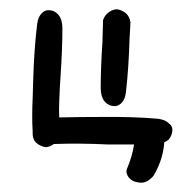

<svg xmlns="http://www.w3.org/2000/svg" viewBox="-20 -313 405 416"><path d="M243.2 -89.8Q251 -97.7 252.9 -113.3Q258.8 -165 260.7 -229.5L262.7 -264.6Q260.7 -277.3 252.9 -284.2Q243.2 -292 232.4 -293Q221.7 -292 212.9 -284.2Q206.1 -278.3 203.1 -268.6V-262.7L202.1 -227.5V-224.6Q198.2 -166 198.2 -122.1Q198.2 -103.5 207 -92.8Q215.8 -83 228.5 -83Q236.3 -83 243.2 -89.8ZM345.7 -45.9Q337.9 -53.7 322.3 -55.7Q266.6 -60.5 197.3 -59.6Q154.3 -59.6 108.4 -58.6Q107.4 -76.2 108.4 -94.7Q109.4 -124 111.3 -149.4Q115.2 -208 115.2 -252Q115.2 -270.5 106.4 -281.2Q97.7 -291 85 -291Q77.1 -291 70.3 -284.2Q62.5 -276.4 60.5 -260.7Q53.7 -205.1 51.8 -135.7L50.8 -100.6Q48.8 -61.5 50.8 -27.3Q49.8 -9.8 60.5 -2Q69.3 4.9 80.1 5.9Q88.9 4.9 96.7 -1Q156.2 -2.9 212.9 0Q244.1 0 270.5 0Q266.6 25.4 255.9 50.8Q251 60.5 258.8 71.3Q265.6 80.1 278.3 82Q292 85 302.7 77.1Q310.5 71.3 313.5 66.4Q324.2 47.9 330.1 28.3Q335 10.7 335.9 -4.9Q340.8 -6.8 344.7 -9.8Q353.5 -19.5 353.5 -32.2Q353.5 -40 345.7 -45.9Z"/></svg>

Font: Hi Melody Cyrillic
Style: Regular
Weight: 400
Version: Version 0.90 April 10, 2018